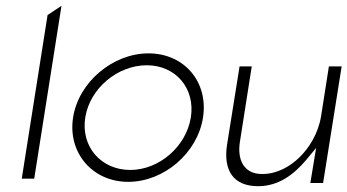

<svg xmlns="http://www.w3.org/2000/svg" viewBox="-20 -646 1198 662"><path d="M55 -30H98L192 -626L144 -594Z M232 -241C213 -119 299 -19 422 -19C545 -19 661 -118 680 -241C699 -364 615 -462 492 -462C369 -462 251 -363 232 -241ZM274 -241C290 -342 386 -421 486 -421C586 -421 654 -341 638 -241C622 -141 529 -60 429 -60C329 -60 258 -140 274 -241Z M763 -148C749 -59 784 -4 870 -4C941 -4 994 -45 1036 -95L1070 -136L1050 -15H1094L1158 -417H1114L1087 -245C1077 -185 1046 -136 1012 -103C981 -73 937 -46 884 -46C819 -46 798 -97 807 -156L848 -417H806Z"/></svg>

Font: Charger Sport
Style: HLObl
Weight: 100
Designer: Jasper
Foundry: Cannot Into Space Fonts
Version: Version 1.1